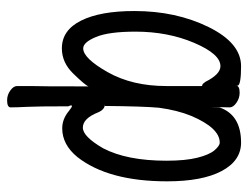

<svg xmlns="http://www.w3.org/2000/svg" viewBox="-99 -427 698 540"><g transform="rotate(90 250.0 -157.0)"><path d="M262 172Q247 172 234.5 163Q222 154 222 144Q222 132 222 106Q223 84 223 -57Q220 -48 187 -14Q156 18 116 18Q65 18 38 -36Q11 -90 11 -186Q11 -303 56 -394.5Q101 -486 166 -486Q217 -486 221 -477V-472Q221 -482 241 -482Q256 -482 269 -473Q282 -464 282 -454Q282 -448 281.5 -432Q281 -416 281 -399L282 -425Q303 -486 381 -486Q432 -486 461 -431.5Q490 -377 490 -278Q490 -113 422 -26Q387 17 341 17Q315 17 292.5 -1.5Q270 -20 279 0Q279 87 280.5 116Q282 145 282 162Q282 172 262 172ZM116 -42Q144 -42 183 -111Q222 -180 222 -276V-375Q222 -377 219 -377Q216 -377 210 -386Q189 -428 166 -428Q132 -428 100.5 -354Q69 -280 69 -189Q69 -114 84 -78Q99 -42 116 -42ZM339 -41Q364 -41 397 -98Q432 -165 432 -276Q432 -330 423.5 -363.5Q415 -397 402.5 -411.5Q390 -426 381 -426Q340 -426 306 -346Q290 -307 283 -255Q279 -211 278 -103H273Q288 -103 296 -84Q313 -41 339 -41Z"/></g></svg>

Font: LXGW WenKai Mono TC
Style: Regular
Weight: 400
Designer: LXGW / Fontworks Inc.
Foundry: LXGW / Fontworks Inc.
Version: Version 1.330